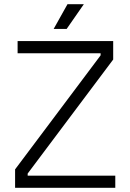

<svg xmlns="http://www.w3.org/2000/svg" viewBox="-20 -896 618 916"><path d="M52 0H530V-58H112V-68L520 -612V-700H64V-642H460V-632L52 -88ZM236 -758H298L380 -876H302Z"/></svg>

Font: Meta Space Light
Style: Regular
Weight: 300
Designer: Meta Pool / Florian Karsten
Foundry: Meta Pool / Florian Karsten
Version: Version 2.000;Glyphs 3.1.1 (3137)